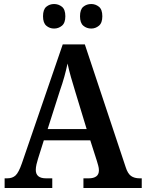

<svg xmlns="http://www.w3.org/2000/svg" viewBox="-20 -935 725 955"><path d="M3 0V-48H16Q42 -48 57.5 -62.5Q73 -77 89 -123L292 -714H402L605 -104Q615 -72 631.5 -60Q648 -48 675 -48H685V0H395V-48H422Q445 -48 458.5 -57.5Q472 -67 472 -88Q472 -99 468.5 -111.5Q465 -124 462 -134L429 -237H198L169 -145Q165 -133 161.5 -117.5Q158 -102 158 -90Q158 -48 209 -48H240V0ZM217 -293H411L355 -477Q343 -516 333 -551Q323 -586 316 -619Q309 -586 300 -553.5Q291 -521 278 -484ZM434 -793Q411 -793 394.5 -807Q378 -821 378 -854Q378 -888 394.5 -901.5Q411 -915 434 -915Q455 -915 472 -901.5Q489 -888 489 -854Q489 -821 472 -807Q455 -793 434 -793ZM249 -793Q227 -793 210.5 -807Q194 -821 194 -854Q194 -888 210.5 -901.5Q227 -915 249 -915Q271 -915 288 -901.5Q305 -888 305 -854Q305 -821 288 -807Q271 -793 249 -793Z"/></svg>

Font: Noto Serif Lao SemiCondensed SemiBold
Style: Regular
Weight: 600
Width: 4
Designer: Monotype Design Team
Foundry: Monotype Imaging Inc.
Version: Version 2.003; ttfautohint (v1.8.4.7-5d5b)